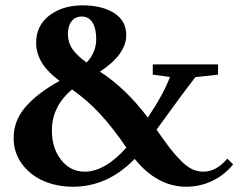

<svg xmlns="http://www.w3.org/2000/svg" viewBox="-20 -690 919 721"><path d="M254.4 11.2Q193.4 11.2 143.1 -10.7Q92.8 -32.7 62 -75Q31.2 -117.2 31.2 -171.9Q31.2 -236.3 75 -287.6Q118.7 -338.9 203.6 -386.2Q155.3 -422.9 135.5 -457.5Q115.7 -492.2 115.7 -528.8Q115.7 -594.2 165.5 -632.1Q215.3 -669.9 290 -669.9Q362.8 -669.9 408.4 -641.1Q454.1 -612.3 454.1 -558.1Q454.1 -486.3 355.5 -420.9Q451.7 -358.9 535.2 -248.5Q595.7 -339.4 618.2 -400.9L553.7 -409.7V-448.2H798.8V-409.7L713.9 -400.4Q660.6 -332 567.9 -203.1Q598.1 -159.7 617.4 -134.5Q636.7 -109.4 658.9 -86.9Q681.2 -64.5 701.2 -54.9Q721.2 -45.4 743.7 -45.4Q792.5 -45.4 833.5 -94.2L855.5 -72.8Q824.2 -33.7 778.1 -11.2Q731.9 11.2 679.7 11.2Q570.3 11.2 485.8 -93.3Q384.3 11.2 254.4 11.2ZM234.9 -562.5Q234.9 -530.8 252 -505.9Q269 -481 305.2 -455.1Q341.3 -492.7 341.3 -543.5Q341.3 -582.5 327.4 -605.2Q313.5 -627.9 287.1 -627.9Q262.7 -627.9 248.8 -610.1Q234.9 -592.3 234.9 -562.5ZM174.8 -199.7Q174.8 -133.8 209.5 -89.6Q244.1 -45.4 298.3 -45.4Q374 -45.4 454.6 -135.7Q404.8 -209 356.4 -261.5Q308.1 -314 250.5 -354Q174.8 -290.5 174.8 -199.7Z"/></svg>

Font: Elstob 8pt
Style: Bold
Weight: 700
Designer: Peter S. Baker
Version: Version 1.015